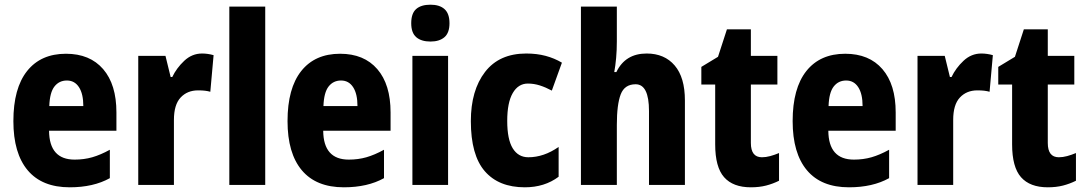

<svg xmlns="http://www.w3.org/2000/svg" viewBox="-20 -788 4625 818"><path d="M261 -559Q363 -559 419.5 -493.5Q476 -428 476 -309V-231H189Q190 -108 298 -108Q338 -108 373 -118Q408 -128 448 -150V-29Q378 10 277 10Q159 10 98 -62.5Q37 -135 37 -272Q37 -412 95.5 -485.5Q154 -559 261 -559ZM265 -445Q232 -445 212 -419.5Q192 -394 190 -336H335Q335 -388 316.5 -416.5Q298 -445 265 -445Z M841 -560Q865 -560 890 -553L876 -397Q866 -400 853.5 -401.5Q841 -403 824 -403Q778 -403 749.5 -372.5Q721 -342 721 -277V0H569V-550H685L707 -460H714Q732 -498 765 -529Q798 -560 841 -560Z M1110 0H957V-760H1110Z M1429 -559Q1531 -559 1587.5 -493.5Q1644 -428 1644 -309V-231H1357Q1358 -108 1466 -108Q1506 -108 1541 -118Q1576 -128 1616 -150V-29Q1546 10 1445 10Q1327 10 1266 -62.5Q1205 -135 1205 -272Q1205 -412 1263.5 -485.5Q1322 -559 1429 -559ZM1433 -445Q1400 -445 1380 -419.5Q1360 -394 1358 -336H1503Q1503 -388 1484.5 -416.5Q1466 -445 1433 -445Z M1814 -768Q1853 -768 1874 -749Q1895 -730 1895 -689Q1895 -648 1873.5 -629.5Q1852 -611 1814 -611Q1775 -611 1753.5 -629.5Q1732 -648 1732 -689Q1732 -731 1753 -749.5Q1774 -768 1814 -768ZM1889 -550V0H1737V-550Z M2216 10Q2105 10 2045.5 -58.5Q1986 -127 1986 -272Q1986 -403 2046.5 -481.5Q2107 -560 2222 -560Q2267 -560 2304.5 -550Q2342 -540 2374 -521L2331 -402Q2305 -416 2280 -424Q2255 -432 2229 -432Q2188 -432 2164.5 -391.5Q2141 -351 2141 -273Q2141 -194 2164.5 -156Q2188 -118 2231 -118Q2297 -118 2360 -162V-35Q2300 10 2216 10Z M2608 -612Q2608 -574 2605 -541Q2602 -508 2597 -481H2606Q2644 -560 2735 -560Q2811 -560 2854.5 -509Q2898 -458 2898 -360V0H2745V-315Q2745 -429 2688 -429Q2641 -429 2624.5 -386Q2608 -343 2608 -256V0H2455V-760H2608Z M3226 -118Q3243 -118 3261.5 -123Q3280 -128 3299 -136V-18Q3273 -5 3244 2.5Q3215 10 3179 10Q3103 10 3065 -33Q3027 -76 3027 -173V-428H2968V-503L3039 -546L3077 -663H3179V-550H3292V-428H3179V-179Q3179 -118 3226 -118Z M3581 -559Q3683 -559 3739.5 -493.5Q3796 -428 3796 -309V-231H3509Q3510 -108 3618 -108Q3658 -108 3693 -118Q3728 -128 3768 -150V-29Q3698 10 3597 10Q3479 10 3418 -62.5Q3357 -135 3357 -272Q3357 -412 3415.5 -485.5Q3474 -559 3581 -559ZM3585 -445Q3552 -445 3532 -419.5Q3512 -394 3510 -336H3655Q3655 -388 3636.5 -416.5Q3618 -445 3585 -445Z M4161 -560Q4185 -560 4210 -553L4196 -397Q4186 -400 4173.5 -401.5Q4161 -403 4144 -403Q4098 -403 4069.5 -372.5Q4041 -342 4041 -277V0H3889V-550H4005L4027 -460H4034Q4052 -498 4085 -529Q4118 -560 4161 -560Z M4491 -118Q4508 -118 4526.5 -123Q4545 -128 4564 -136V-18Q4538 -5 4509 2.5Q4480 10 4444 10Q4368 10 4330 -33Q4292 -76 4292 -173V-428H4233V-503L4304 -546L4342 -663H4444V-550H4557V-428H4444V-179Q4444 -118 4491 -118Z"/></svg>

Font: Noto Sans Hebrew Condensed ExtraBold
Style: Regular
Weight: 800
Width: 3
Designer: Monotype Design Team
Foundry: Monotype Imaging Inc.
Version: Version 2.004; ttfautohint (v1.8.4.7-5d5b)